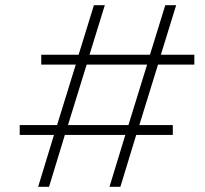

<svg xmlns="http://www.w3.org/2000/svg" viewBox="-20 -720 791 740"><path d="M402 0H444L505 -200H646V-238H517L589 -471H729V-509H600L659 -700H617L558 -509H325L384 -700H342L283 -509H139V-471H272L200 -238H56V-200H188L127 0H169L230 -200H463ZM242 -238 314 -471H547L475 -238Z"/></svg>

Font: Fixel Text 20240404 ExtraLight
Style: Italic
Weight: 200
Width: 4
Italic angle: -10°
Designer: AlfaBravo + MacPaw
Foundry: Kyrylo Tkachov, Marchela Mozhyna, Serhii Makarenko, Maria Weinstein, Zakhar Kryvoshyya
Version: Version 1.211;Glyphs 3.2 (3225)